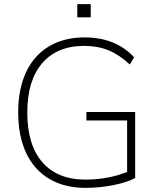

<svg xmlns="http://www.w3.org/2000/svg" viewBox="-20 -901 763 929"><path d="M634 -359V-40Q597 -19 530 -5.5Q463 8 394 8Q292 8 218.5 -35.5Q145 -79 106.5 -161Q68 -243 68 -357Q68 -471 106.5 -552.5Q145 -634 217.5 -677Q290 -720 390 -720Q539 -720 629 -624L608 -589Q556 -637 504 -658Q452 -679 387 -679Q256 -679 184 -595Q112 -511 112 -357Q112 -200 185 -116Q258 -32 394 -32Q449 -32 501.5 -42Q554 -52 595 -69V-318H398V-359ZM354 -881H419V-817H354Z"/></svg>

Font: MuliDisplayVN ExtraLight
Style: Regular
Weight: 200
Designer: Vernon Adams
Foundry: Vernon Adams
Version: Version 2.100